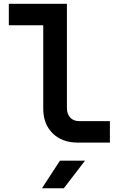

<svg xmlns="http://www.w3.org/2000/svg" viewBox="-20 -750 639 1010"><path d="M200.7 240.2 295.4 95.2H427.2L315.9 240.2ZM388.2 0Q306.2 0 256.8 -48.8Q207.5 -97.7 207.5 -178.2V-617.2H26.4V-730H332V-181.2Q332 -150.4 349.6 -131.3Q367.2 -112.8 397 -112.8H558.1V0Z"/></svg>

Font: UDEV Gothic 35
Style: Bold
Weight: 700
Version: v2.1.0; ttfautohint (v1.8.4.7-5d5b-dirty) -l 6 -r 45 -G 200 